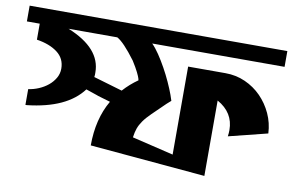

<svg xmlns="http://www.w3.org/2000/svg" viewBox="-66 -668 1190 780"><g transform="rotate(10 529.5 -278.0)"><path d="M1061 -557V-492H515Q530 -477 545.5 -454Q561 -431 576 -404Q591 -377 603.5 -349.5Q616 -322 624 -300L632 -276L615 -261Q582 -229 561.5 -209Q541 -189 529.5 -172.5Q518 -156 512.5 -140.5Q507 -125 504 -103L675 -62V-425H829Q873 -425 911 -408Q949 -391 977.5 -362Q1006 -333 1023.5 -295Q1041 -257 1043 -214L883 -174Q884 -181 884.5 -187.5Q885 -194 885 -200Q885 -272 817 -310V1L341 -41Q341 -150 387 -229L333 -245H334L284 -262Q219 -175 57 -157H51V-222Q73 -225 94 -234Q115 -243 131.5 -256.5Q148 -270 158.5 -288Q169 -306 169 -327Q169 -369 136.5 -393.5Q104 -418 51 -426V-492H-2V-557ZM426 -282Q453 -312 486 -335L484 -343Q482 -350 474 -366.5Q466 -383 449 -410Q399 -477 371 -492H170Q308 -436 308 -336Q308 -331 308 -326.5Q308 -322 307 -317Z"/></g></svg>

Font: Shorif Bongobondhu ANSI V1
Style: Regular
Weight: 400
Designer: Shorif Uddin Shishir, Shorif art & Design, e-mail : shorifart@gmail.com, facebook : Shorif2001
Foundry: Lipighor Font Foundry
Version: Designed by Shorif Uddin Shishir | Developed by Niladri Shek